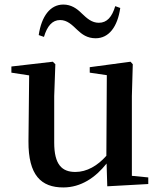

<svg xmlns="http://www.w3.org/2000/svg" viewBox="-20 -807 707 843"><path d="M150 -653 173 -645C187 -692 209 -719 244 -719C275 -719 296 -698 319 -676C340 -656 363 -639 400 -639C458 -639 496 -689 508 -772L486 -780C472 -733 450 -707 414 -707C383 -707 362 -726 338 -749C318 -769 293 -787 258 -787C200 -787 162 -735 150 -653ZM451 11 631 1V-28L559 -35V-385L563 -525L553 -536L374 -512V-488L449 -477L447 -123C408 -79 361 -52 311 -52C252 -52 218 -84 218 -181V-385L223 -525L212 -536L30 -515V-488L108 -476L105 -187C104 -37 161 16 258 16C335 16 399 -27 448 -89Z"/></svg>

Font: Noto Serif CJK KR SemiBold
Style: Regular
Weight: 600
Designer: Ryoko NISHIZUKA 西塚涼子 (kana & ideographs); Frank Grießhammer (Latin, Greek & Cyrillic); Wenlong ZHANG 张文龙 (bopomofo); San
Foundry: Adobe
Version: Version 2.001;hotconv 1.1.0;makeotfexe 2.6.0